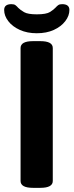

<svg xmlns="http://www.w3.org/2000/svg" viewBox="-35 -901 354 924"><path d="M142 -741Q96 -741 60.5 -757Q25 -773 5 -799Q-15 -825 -15 -853Q-15 -881 20 -881Q33 -881 39.5 -876Q46 -871 53 -863Q63 -853 81 -842.5Q99 -832 142 -832Q188 -832 206 -843.5Q224 -855 233 -865Q239 -872 245.5 -876.5Q252 -881 264 -881Q299 -881 299 -853Q299 -825 279 -799Q259 -773 224 -757Q189 -741 142 -741ZM124 3Q64 3 64 -30V-670Q64 -703 124 -703H159Q219 -703 219 -670V-30Q219 3 159 3Z"/></svg>

Font: Asap
Style: Bold
Weight: 700
Designer: Pablo Cosgaya
Foundry: Omnibus-Type
Version: Version 3.001; ttfautohint (v1.8.3)